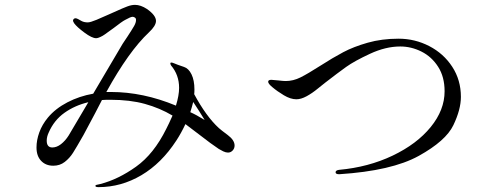

<svg xmlns="http://www.w3.org/2000/svg" viewBox="-20 -761 2040 789"><path d="M944 -163Q944 -151 936 -142.5Q928 -134 917 -134Q908 -134 897.5 -139Q887 -144 879 -149Q850 -168 796 -210Q760 -238 742 -251Q724 -213 705 -184Q644 -90 561 -41Q478 8 385 8Q372 8 372 3Q372 0 375.5 -1Q379 -2 384 -3Q389 -4 393 -5Q466 -24 539 -76Q612 -128 663 -231Q673 -250 689 -286Q637 -317 575.5 -334Q514 -351 434 -351Q411 -351 399 -350L371 -296Q345 -247 323 -206Q294 -155 280 -133Q266 -111 246 -95.5Q226 -80 199 -80Q168 -80 149 -100Q130 -120 130 -155Q130 -185 141.5 -217Q153 -249 177 -278Q208 -315 257 -340.5Q306 -366 363 -376L484 -581L504 -611Q523 -640 531 -654Q539 -668 539 -679Q539 -686 534 -689Q529 -692 525 -692Q517 -692 494 -679Q482 -673 446 -645Q437 -639 423 -628.5Q409 -618 402 -614Q384 -604 375 -604Q358 -604 327 -627Q296 -650 285 -665Q280 -673 280 -676Q280 -680 283 -683Q286 -686 290 -686Q295 -686 302 -682Q304 -681 314.5 -675Q325 -669 341 -669Q351 -669 376.5 -679.5Q402 -690 428 -702Q476 -724 482 -726Q486 -728 503 -734.5Q520 -741 535 -741Q558 -741 584 -724Q621 -698 621 -675Q621 -655 592 -628Q509 -550 417 -383H436Q568 -383 703 -327Q716 -369 716 -400Q716 -453 683 -492Q680 -497 680 -500Q680 -504 684 -504Q688 -504 695 -501Q706 -496 736 -486Q755 -480 767 -455.5Q779 -431 779 -393Q779 -381 778 -374Q827 -283 879 -235Q889 -226 916 -206Q944 -185 944 -163ZM762 -300Q785 -290 821 -268L798 -305L774 -342Q769 -322 762 -300ZM343 -341Q288 -328 245 -297.5Q202 -267 180 -216Q172 -199 172 -183Q172 -155 195 -155Q213 -155 230.5 -168.5Q248 -182 262 -204Z M1359 -53Q1359 -61 1373 -63Q1494 -74 1593.5 -121.5Q1693 -169 1750 -239Q1807 -309 1807 -386Q1807 -445 1780.5 -486.5Q1754 -528 1712 -549Q1670 -570 1625 -570Q1565 -570 1500.5 -540Q1436 -510 1402.5 -486Q1369 -462 1316 -421Q1309 -416 1286 -397Q1263 -378 1240 -365.5Q1217 -353 1198 -353Q1174 -353 1146.5 -369.5Q1119 -386 1099 -403Q1082 -417 1082 -425Q1082 -433 1095 -433Q1102 -433 1123.5 -430.5Q1145 -428 1154 -428Q1185 -428 1215 -443Q1245 -458 1295 -490Q1348 -524 1390.5 -546.5Q1433 -569 1491 -585.5Q1549 -602 1618 -602Q1685 -602 1744 -571.5Q1803 -541 1838.5 -486.5Q1874 -432 1874 -363Q1874 -311 1843 -246.5Q1812 -182 1701 -120.5Q1590 -59 1374 -45Q1359 -45 1359 -53Z"/></svg>

Font: Shippori Mincho
Style: Regular
Weight: 400
Designer: FONTDASU
Foundry: FONTDASU / Google Inc. / but / Adobe
Version: Version 3.110; ttfautohint (v1.8.3)